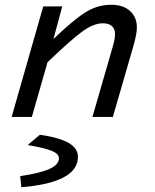

<svg xmlns="http://www.w3.org/2000/svg" viewBox="-20 -492 654 808"><path d="M162 -465H242L205 -328Q293 -412 342.5 -442Q392 -472 448 -472Q498 -472 527 -446Q556 -420 556 -376Q556 -363 552.5 -344Q549 -325 541 -297L455 0H369L454 -294Q459 -311 461.5 -324Q464 -337 464 -349Q464 -371 450.5 -382.5Q437 -394 413 -394Q374 -394 326.5 -359.5Q279 -325 180 -230L114 0H29ZM308 168Q308 222 248.5 254Q189 286 70 296L65 250L66 249Q148 237 188 219Q228 201 228 174Q228 155 197 142.5Q166 130 99 119V116L148 75Q230 87 269 109.5Q308 132 308 168Z"/></svg>

Font: Intel One Mono
Style: Italic
Weight: 400
Italic angle: -16°
Monospace: yes
Designer: Fred Shallcrass
Foundry: Frere-Jones Type LLC
Version: Version 1.400;hotconv 1.1.0;makeotfexe 2.6.0;FJTRelease1.4